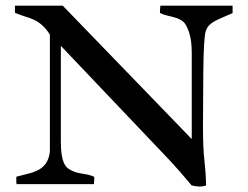

<svg xmlns="http://www.w3.org/2000/svg" viewBox="-20 -656 882 684"><path d="M714.4 4.4Q694.3 12.7 662.6 4.4Q619.1 -47.9 582.5 -86.9L196.8 -492.7V-149.9Q196.8 -73.7 222.7 -55.7Q243.2 -41.5 272.5 -37.4Q301.8 -33.2 315.9 -25.9Q315.9 -13.2 314.5 0H39.1Q38.1 -3.9 38.1 -7.8V-26.4Q58.6 -32.2 78.9 -36.9Q99.1 -41.5 116.2 -50.3Q153.3 -69.8 157.7 -116.7V-532.7Q135.3 -568.8 102.5 -585Q87.4 -591.8 70.3 -596.9Q53.2 -602.1 33.2 -610.4V-635.7H203.6L663.1 -160.6V-467.8Q663.1 -512.7 653.3 -541.5Q643.6 -570.3 632.3 -579.1Q621.1 -587.9 607.2 -592.3Q593.3 -596.7 578.4 -599.9Q563.5 -603 549.8 -609.9Q549.8 -622.6 551.3 -635.7H808.6V-609.4Q787.1 -599.6 771 -593Q754.9 -586.4 743.4 -579.8Q731.9 -573.2 724.6 -565.4Q717.3 -557.6 712.9 -544.9Q705.6 -522.5 704.3 -401.9Q703.1 -281.2 703.1 -204.1Q703.1 -127 708.3 -83.5Q713.4 -40 714.4 4.4Z"/></svg>

Font: RadleyRegular
Style: Regular
Weight: 400
Designer: vernon adams
Foundry: vernon adams
Version: Version 1.000;PS 001.001;hotconv 1.0.56